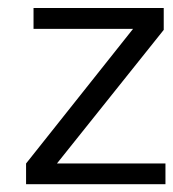

<svg xmlns="http://www.w3.org/2000/svg" viewBox="-20 -475 441 489"><path d="M46.4 -5.9V-58.6L318.8 -401.4H65.4V-454.6H397V-398.9L125 -58.6H401.4V-5.9Z"/></svg>

Font: RIT Meera New
Style: Regular
Weight: 400
Designer: Hussain K H
Foundry: RIT
Version: 1.6.2